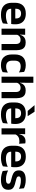

<svg xmlns="http://www.w3.org/2000/svg" viewBox="1605 -2331 738 3988"><g transform="rotate(90 1974.0 -337.0)"><path d="M286.5 12Q160.5 12 99 -46Q37.5 -104 37.5 -214V-278Q37.5 -387 95 -445.5Q152.5 -504 262 -504Q336 -504 385.5 -478Q435 -452 459.8 -404.2Q484.5 -356.5 484.5 -290V-272.5Q484.5 -254.5 482.8 -235.8Q481 -217 478 -200.5H362Q363.5 -228 363.8 -252.8Q364 -277.5 364 -297.5Q364 -332 353 -356.2Q342 -380.5 319.5 -393Q297 -405.5 262 -405.5Q210.5 -405.5 186 -377Q161.5 -348.5 161.5 -296V-250.5L162 -236V-197.5Q162 -174.5 169.2 -155Q176.5 -135.5 193.5 -121.2Q210.5 -107 238.8 -99Q267 -91 309.5 -91Q355.5 -91 397.2 -101.2Q439 -111.5 476.5 -129L465.5 -28Q432 -9.5 386.8 1.2Q341.5 12 286.5 12ZM452 -200.5H105.5V-285.5H452Z M1022.5 0H894.5V-294.5Q894.5 -325.5 886.2 -348Q878 -370.5 859 -383Q840 -395.5 807 -395.5Q778 -395.5 756.2 -385Q734.5 -374.5 720.8 -356.8Q707 -339 700 -316.5L680 -386.5H704Q712 -419 730.8 -445Q749.5 -471 781.8 -486.2Q814 -501.5 862.5 -501.5Q919 -501.5 954 -480.2Q989 -459 1005.8 -417Q1022.5 -375 1022.5 -313ZM703 0H575V-490.5H703L698 -371L703 -360.5Z M1334 12.5Q1220.5 12.5 1165.8 -47.5Q1111 -107.5 1111 -216V-276Q1111 -384 1166 -443.5Q1221 -503 1334 -503Q1363.5 -503 1389.2 -498.2Q1415 -493.5 1436.2 -485.5Q1457.5 -477.5 1473.5 -468.5L1484 -361Q1459.5 -376.5 1429.2 -387Q1399 -397.5 1359.5 -397.5Q1297.5 -397.5 1268.8 -365.8Q1240 -334 1240 -273.5V-220.5Q1240 -160.5 1269.8 -128Q1299.5 -95.5 1361.5 -95.5Q1401 -95.5 1431.5 -105.8Q1462 -116 1488.5 -131L1478 -23Q1453.5 -9 1416.5 1.8Q1379.5 12.5 1334 12.5Z M2019.5 0H1891.5V-294.5Q1891.5 -325.5 1883.2 -348Q1875 -370.5 1856 -383Q1837 -395.5 1804 -395.5Q1775 -395.5 1753.5 -385Q1732 -374.5 1718.2 -356.8Q1704.5 -339 1698 -316.5L1672 -386.5H1702.5Q1711 -419 1729.5 -445Q1748 -471 1780 -486.2Q1812 -501.5 1859.5 -501.5Q1916 -501.5 1951 -480.2Q1986 -459 2002.8 -417Q2019.5 -375 2019.5 -313ZM1700 0H1572V-661H1699.5V-510L1697 -357.5L1700 -348Z M2357 12Q2231 12 2169.5 -46Q2108 -104 2108 -214V-278Q2108 -387 2165.5 -445.5Q2223 -504 2332.5 -504Q2406.5 -504 2456 -478Q2505.5 -452 2530.2 -404.2Q2555 -356.5 2555 -290V-272.5Q2555 -254.5 2553.2 -235.8Q2551.5 -217 2548.5 -200.5H2432.5Q2434 -228 2434.2 -252.8Q2434.5 -277.5 2434.5 -297.5Q2434.5 -332 2423.5 -356.2Q2412.5 -380.5 2390 -393Q2367.5 -405.5 2332.5 -405.5Q2281 -405.5 2256.5 -377Q2232 -348.5 2232 -296V-250.5L2232.5 -236V-197.5Q2232.5 -174.5 2239.8 -155Q2247 -135.5 2264 -121.2Q2281 -107 2309.2 -99Q2337.5 -91 2380 -91Q2426 -91 2467.8 -101.2Q2509.5 -111.5 2547 -129L2536 -28Q2502.5 -9.5 2457.2 1.2Q2412 12 2357 12ZM2522.5 -200.5H2176V-285.5H2522.5ZM2392 -544.5 2301 -685.5H2165.5V-684L2284 -543H2392Z M2770 -285 2737.5 -370.5H2768.5Q2782 -430 2817.5 -464Q2853 -498 2916 -498Q2929 -498 2939.5 -496.2Q2950 -494.5 2958.5 -492L2965.5 -364Q2954.5 -367.5 2940 -369.2Q2925.5 -371 2909.5 -371Q2858.5 -371 2822.8 -348.5Q2787 -326 2770 -285ZM2773.5 0H2645.5V-490.5H2767.5L2762 -340L2773.5 -335.5Z M3255.5 12Q3129.5 12 3068 -46Q3006.5 -104 3006.5 -214V-278Q3006.5 -387 3064 -445.5Q3121.5 -504 3231 -504Q3305 -504 3354.5 -478Q3404 -452 3428.8 -404.2Q3453.5 -356.5 3453.5 -290V-272.5Q3453.5 -254.5 3451.8 -235.8Q3450 -217 3447 -200.5H3331Q3332.5 -228 3332.8 -252.8Q3333 -277.5 3333 -297.5Q3333 -332 3322 -356.2Q3311 -380.5 3288.5 -393Q3266 -405.5 3231 -405.5Q3179.5 -405.5 3155 -377Q3130.5 -348.5 3130.5 -296V-250.5L3131 -236V-197.5Q3131 -174.5 3138.2 -155Q3145.5 -135.5 3162.5 -121.2Q3179.5 -107 3207.8 -99Q3236 -91 3278.5 -91Q3324.5 -91 3366.2 -101.2Q3408 -111.5 3445.5 -129L3434.5 -28Q3401 -9.5 3355.8 1.2Q3310.5 12 3255.5 12ZM3421 -200.5H3074.5V-285.5H3421Z M3714.5 12Q3655.5 12 3609.8 0.8Q3564 -10.5 3532 -24.5L3520.5 -135.5Q3558.5 -118 3604.2 -105Q3650 -92 3705 -92Q3753 -92 3774.5 -104.2Q3796 -116.5 3796 -141V-144Q3796 -160.5 3786.2 -171Q3776.5 -181.5 3752 -190.2Q3727.5 -199 3683 -209Q3621.5 -223.5 3585.8 -242.8Q3550 -262 3534.5 -290.2Q3519 -318.5 3519 -358V-362.5Q3519 -432 3568.5 -467.2Q3618 -502.5 3715 -502.5Q3772.5 -502.5 3816.8 -491.2Q3861 -480 3890.5 -464.5L3902 -362.5Q3867 -379 3823.5 -390.2Q3780 -401.5 3730 -401.5Q3697.5 -401.5 3678.8 -396.2Q3660 -391 3652 -381.5Q3644 -372 3644 -358.5V-356Q3644 -341 3652.8 -330Q3661.5 -319 3685 -310.2Q3708.5 -301.5 3751 -291.5Q3813 -278.5 3850.5 -261Q3888 -243.5 3905 -216.2Q3922 -189 3922 -145V-139Q3922 -63 3870.5 -25.5Q3819 12 3714.5 12Z"/></g></svg>

Font: Anek Kannada Medium SemiBold
Style: Regular
Weight: 600
Version: Version 1.003